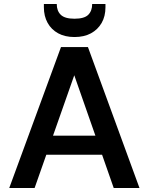

<svg xmlns="http://www.w3.org/2000/svg" viewBox="-20 -934 739 954"><path d="M26 0 283 -700H417L673 0H545L349 -560L152 0ZM141 -165 173 -260H518L550 -165ZM350 -750Q303 -750 269 -768.5Q235 -787 216.5 -820.5Q198 -854 198 -898V-914H262Q262 -880 282 -860.5Q302 -841 350 -841Q399 -841 418.5 -860.5Q438 -880 438 -914H504V-898Q504 -853 485 -820Q466 -787 432 -768.5Q398 -750 350 -750Z"/></svg>

Font: DM Sans 9pt
Style: Semibold
Weight: 600
Designer: Colophon Foundry, Jonny Pinhorn
Foundry: Colophon Foundry
Version: Version 4.004;gftools[0.9.30]